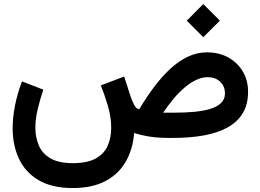

<svg xmlns="http://www.w3.org/2000/svg" viewBox="-20 -691 1305 962"><path d="M998.6 -670.6 915.8 -587.5 998.6 -504.7 1081.7 -587.5ZM344.9 251.2Q440.6 251.2 506.6 217Q572.6 182.8 609 120.8Q645.5 58.7 652.1 -24.6Q673.9 -17.9 699 -12.3Q724.1 -6.6 754.5 -3.3Q784.9 0 822.1 0H847.7Q930.4 0 999.2 -12.1Q1068 -24.2 1118 -51.2Q1168.1 -78.2 1195.5 -122.5Q1222.9 -166.7 1222.9 -231.1Q1222.9 -288.3 1196.6 -332.9Q1170.3 -377.4 1124 -403.1Q1077.6 -428.7 1017.6 -428.7Q967.4 -428.7 921.4 -407Q875.5 -385.4 833.5 -346.6Q791.6 -307.9 752.8 -256.2Q714.1 -204.6 677.9 -144.1Q664.3 -144.1 653.2 -163.8Q642.2 -183.4 633.7 -209.8L602.1 -307.6L485.2 -263.1Q504.1 -216.4 520.6 -160.4Q537.1 -104.3 537.1 -50Q537.1 -1 519.7 39Q502.3 79 460.4 102.7Q418.6 126.4 344.9 126.4Q273.4 126.4 232.5 102.2Q191.6 78.1 174.4 37.7Q157.2 -2.6 157.2 -51.3Q157.2 -94.5 168.8 -143.4Q180.3 -192.2 197.1 -241.8L90.1 -283.3Q67.8 -224.5 55.6 -164.5Q43.4 -104.5 43.4 -48Q43.4 36.2 74.8 104Q106.2 171.7 173 211.4Q239.7 251.2 344.9 251.2ZM1021 -304.4Q1058.5 -304.4 1082.8 -281.8Q1107.1 -259.2 1107.1 -222.9Q1107.1 -194.1 1088.1 -175.4Q1069.1 -156.6 1034.6 -145.8Q1000 -135.1 953.4 -130.7Q906.7 -126.4 851.6 -126.4H797.6Q822.4 -163.7 849.5 -196Q876.6 -228.3 905.3 -252.6Q934.1 -277 963.3 -290.7Q992.5 -304.4 1021 -304.4Z"/></svg>

Font: Vazirmatn
Style: Regular
Weight: 400
Designer: Saber Rastikerdar
Foundry: Saber Rastikerdar
Version: Version 33.003;September 2, 2022;FontCreator 14.0.0.2862 64-